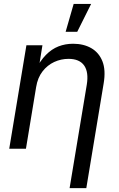

<svg xmlns="http://www.w3.org/2000/svg" viewBox="-20 -770 617 994"><path d="M167 -318.8 114.3 0H27.8L116.7 -535.6H199.7L178.7 -405.8H162.6Q188 -455.6 217.8 -485.8Q247.6 -516.1 282.7 -529.8Q317.9 -543.5 358.4 -543.5Q412.6 -543.5 452.4 -520.8Q492.2 -498 510.3 -452.6Q528.3 -407.2 516.6 -337.9L426.8 204.1H340.3L429.2 -331.1Q439.9 -396 415.8 -430.7Q391.6 -465.3 334.5 -465.3Q295.9 -465.3 260.5 -449Q225.1 -432.6 200 -400.1Q174.8 -367.7 167 -318.8ZM319.8 -605.5 361.3 -749.5H451.7L379.9 -605.5Z"/></svg>

Font: Inter 20pt
Style: Italic
Weight: 400
Italic angle: -9.3988°
Version: Version 4.001;git-66647c0bb